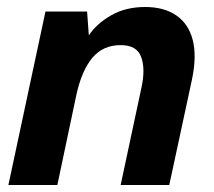

<svg xmlns="http://www.w3.org/2000/svg" viewBox="-20 -529 612 549"><path d="M4 0 110 -496H229L234 -428Q256 -461 297.5 -485Q339 -509 395 -509Q449 -509 484 -485Q519 -461 531 -415Q543 -369 529 -302L464 0H325L385 -281Q396 -333 383.5 -366.5Q371 -400 325 -400Q274 -400 243.5 -363Q213 -326 198 -256L144 0Z"/></svg>

Font: Atkinson Hyperlegible Next
Style: Bold Italic
Weight: 700
Italic angle: -12°
Designer: Elliott Scott, Megan Eiswerth, Linus Boman, Theodore Petrosky, Letters from Sweden
Foundry: Applied Design Works, Letters from Sweden
Version: Version 2.001